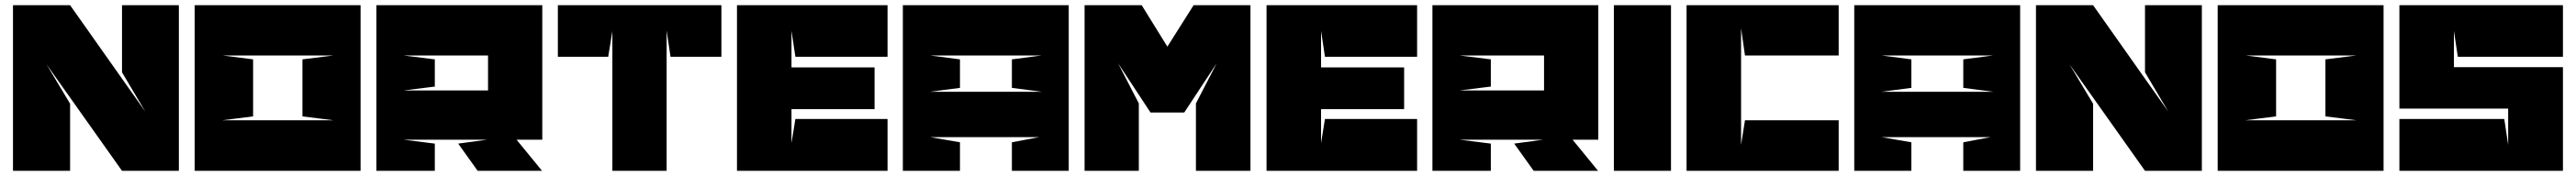

<svg xmlns="http://www.w3.org/2000/svg" viewBox="-20 -659 9923 679"><path d="M540 -228 250 -639H30V0H250V-259L159 -411L450 0H669V-639H450V-380Z M838 -445H1265L1145 -430V-210L1265 -195H836L955 -210V-430L838 -445ZM1369 0V-639H730V0H1369Z M1860 -445V-310H1534L1655 -325V-430L1534 -445H1860ZM1856 -120 1745 -105 1820 0H2068L1970 -120H2069V-639C1859 -639 1640 -639 1430 -639V0H1655V-105L1535 -120H1856Z M2339 0H2548V-541L2563 -440H2759V-639H2129V-440H2323L2339 -539V0Z M3029 -107V-238H3349V-399H3029V-540L3044 -440H3399V-639H2819V0H3399V-200H3044Z M3563 -445H3993L3878 -430V-320L3993 -305H3563L3678 -320V-430ZM3458 -639V0H3678V-110L3563 -130H3983L3878 -110V0H4097V-639Z M4287 -415 4412 -225H4542L4667 -415L4587 -260V0H4797V-639H4578L4477 -479L4378 -639H4158V0H4367V-260L4287 -415Z M5069 -107V-238H5389V-399H5069V-540L5084 -440H5439V-639H4859V0H5439V-200H5084Z M5928 -445V-310H5602L5723 -325V-430L5602 -445H5928ZM5924 -120 5813 -105 5888 0H6136L6038 -120H6137V-639C5927 -639 5708 -639 5498 -639V0H5723V-105L5603 -120H5924Z M6197 0H6417V-639H6197V0Z M6687 -550 6702 -445H7063V-639H6477V0H7063V-195H6702L6687 -100V-550Z M7228 -445H7658L7543 -430V-320L7658 -305H7228L7343 -320V-430ZM7123 -639V0H7343V-110L7228 -130H7648L7543 -110V0H7762V-639Z M8333 -228 8043 -639H7823V0H8043V-259L7952 -411L8243 0H8462V-639H8243V-380Z M8631 -445H9058L8938 -430V-210L9058 -195H8629L8748 -210V-430L8631 -445ZM9162 0V-639H8523V0H9162Z M9223 -639V-240H9642V-100L9627 -200H9223V0H9853V-400H9433V-540L9448 -440H9853V-639H9223Z"/></svg>

Font: Banana Brick
Style: Regular
Weight: 400
Designer: artmaker
Foundry: artmaker
Version: Version 4.000 2011 initial release